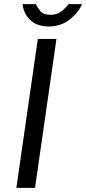

<svg xmlns="http://www.w3.org/2000/svg" viewBox="-20 -912 418 932"><path d="M59.5 0 163.5 -723H254L150 0ZM217 -783.5Q159.5 -783.5 127 -814.8Q94.5 -846 89.5 -892H154.5Q161 -876.5 175.8 -858.2Q190.5 -840 225 -840Q257 -840 278.2 -857Q299.5 -874 313 -892H378.5Q360 -850 317.8 -816.8Q275.5 -783.5 217 -783.5Z"/></svg>

Font: Public Sans
Style: Italic
Weight: 400
Italic angle: -8°
Designer: The Public Sans project authors (U.S. Web Design System). Libre Franklin designed by Pablo Impallari and Rodrigo Fuenzal
Version: Version 1.008; ttfautohint (v1.8.1) -l 8 -r 50 -G 200 -x 14 